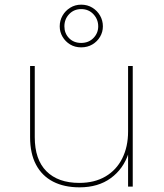

<svg xmlns="http://www.w3.org/2000/svg" viewBox="-20 -800 704 823"><path d="M321 3Q255 3 207.5 -21.5Q160 -46 134.5 -94Q109 -142 109 -212V-517H129V-212Q129 -116 179 -66Q229 -16 320 -16Q385 -16 432 -43.5Q479 -71 504 -121Q529 -171 529 -236V-517H549V0H529V-146L531 -143Q509 -76 455 -36.5Q401 3 321 3ZM328 -597Q301 -597 280.5 -609.5Q260 -622 248 -642.5Q236 -663 236 -687Q236 -712 248 -733Q260 -754 281 -767Q302 -780 328 -780Q355 -780 376 -767Q397 -754 409 -733Q421 -712 421 -687Q421 -663 409 -642.5Q397 -622 376 -609.5Q355 -597 328 -597ZM328 -616Q360 -616 380.5 -637Q401 -658 401 -687Q401 -717 380.5 -739Q360 -761 328 -761Q297 -761 276.5 -739.5Q256 -718 256 -687Q256 -657 276 -636.5Q296 -616 328 -616Z"/></svg>

Font: Montserrat Thin
Style: Regular
Weight: 100
Designer: Julieta Ulanovsky
Foundry: Julieta Ulanovsky
Version: Version 9.000